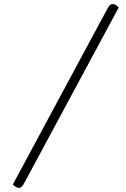

<svg xmlns="http://www.w3.org/2000/svg" viewBox="-20 -786 620 943"><path d="M99 113Q87 137 73 137Q60 137 43 120L509 -746Q516 -758 521 -762Q526 -766 533 -766Q545 -766 554 -757.5Q563 -749 563 -749Z"/></svg>

Font: Sedan
Style: Regular
Weight: 400
Designer: Sebastian Salazar
Foundry: Sebastian Salazar
Version: Version 1.100; ttfautohint (v1.8.4.7-5d5b)